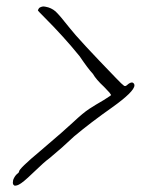

<svg xmlns="http://www.w3.org/2000/svg" viewBox="-20 -619 458 606"><path d="M103.5 -593.8Q110.4 -598.6 118.2 -598.6Q121.1 -598.6 124 -597.7Q141.6 -594.7 155.3 -583Q168 -571.3 200.2 -530.3Q227.5 -495.1 345.7 -373Q366.2 -351.6 371.1 -348.6Q375 -345.7 379.9 -349.6Q391.6 -360.4 398.4 -358.4Q404.3 -355.5 404.3 -349.6Q404.3 -330.1 333 -279.3Q267.6 -233.4 213.9 -188.5Q175.8 -152.3 136.7 -120.1Q119.1 -107.4 83 -72.3Q51.8 -42 39.1 -36.1Q33.2 -33.2 29.3 -33.2Q25.4 -32.2 23.4 -35.2Q20.5 -37.1 20.5 -42Q20.5 -45.9 21.5 -50.8Q25.4 -61.5 32.2 -68.4Q40 -74.2 40 -77.1Q39.1 -85.9 108.4 -143.6Q187.5 -210.9 210 -232.4Q242.2 -262.7 261.7 -275.4Q281.2 -288.1 306.6 -302.7Q335 -320.3 330.1 -319.3Q331.1 -319.3 325.2 -327.1Q318.4 -335 308.6 -344.7Q283.2 -368.2 273.4 -385.7Q257.8 -402.3 231.4 -441.4Q180.7 -503.9 119.1 -565.4Q99.6 -585 99.6 -585.9Q99.6 -587.9 103.5 -593.8Z"/></svg>

Font: Yahfie
Style: Heavy
Weight: 600
Designer: Joe Palazzolo
Foundry: jozolo LLC
Version: Version 001.000